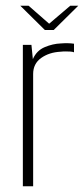

<svg xmlns="http://www.w3.org/2000/svg" viewBox="-20 -652 294 672"><path d="M60 0V-495H90L95 -445Q108 -475 136.5 -487Q165 -499 193 -500Q219 -502 239 -499V-469Q234 -471 226 -471.5Q218 -472 209 -472Q200 -472 192 -471Q152 -469 124 -449Q96 -429 96 -393V0ZM137 -547 51 -632H80L152 -569L226 -632H254L168 -547Z"/></svg>

Font: Alumni Sans ExtraLight
Style: Regular
Weight: 250
Version: Version 1.018